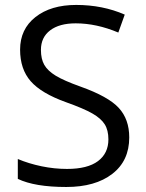

<svg xmlns="http://www.w3.org/2000/svg" viewBox="-20 -744 589 774"><path d="M501 -189.9Q501 -95.7 432.6 -43Q364.3 9.8 247.1 9.8Q120.1 9.8 51.8 -22.9V-103Q95.7 -84.5 147.5 -73.7Q199.2 -63 250 -63Q333 -63 375 -94.5Q417 -126 417 -182.1Q417 -219.2 402.1 -242.9Q387.2 -266.6 352.3 -286.6Q317.4 -306.6 246.1 -332Q146.5 -367.7 103.8 -416.5Q61 -465.3 61 -543.9Q61 -626.5 123 -675.3Q185.1 -724.1 287.1 -724.1Q393.6 -724.1 482.9 -685.1L457 -612.8Q368.7 -649.9 285.2 -649.9Q219.2 -649.9 182.1 -621.6Q145 -593.3 145 -543Q145 -505.9 158.7 -482.2Q172.4 -458.5 204.8 -438.7Q237.3 -418.9 304.2 -395Q416.5 -355 458.7 -309.1Q501 -263.2 501 -189.9Z"/></svg>

Font: f0_31487 
Style: Regular
Weight: 400
Foundry: Ascender Corporation
Version: Version 1.10